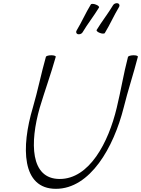

<svg xmlns="http://www.w3.org/2000/svg" viewBox="-20 -1158 888 1209"><path d="M640 -950C673 -1004 697 -1060 729 -1113C735 -1122 733 -1133 723 -1137C713 -1140 699 -1136 693 -1127C661 -1073 621 -1023 589 -970C585 -965 594 -956 608 -951C622 -945 637 -945 640 -950ZM499 -953C531 -1007 571 -1057 603 -1110C607 -1115 598 -1124 584 -1129C570 -1135 555 -1135 552 -1130C519 -1076 495 -1020 463 -967C457 -958 459 -947 469 -943C479 -940 493 -944 499 -953ZM269 -800C239 -694 218 -587 187 -481C112 -230 116 31 332 31C548 31 696 -230 759 -481C785 -587 821 -694 848 -800C850 -806 838 -810 821 -810C803 -810 788 -805 786 -800C758 -693 741 -586 715 -479C663 -261 543 -31 356 -31C169 -31 168 -261 230 -479C262 -586 301 -693 331 -800C333 -805 321 -810 304 -810C286 -810 271 -806 269 -800Z"/></svg>

Font: Nupuram ExtraLight Oblique
Style: Regular
Weight: 200
Designer: Santhosh Thottingal (santhosh.thottingal@gmail.com)
Foundry: SMC
Version: Version 1.000